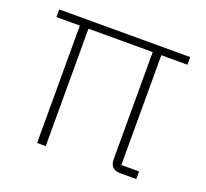

<svg xmlns="http://www.w3.org/2000/svg" viewBox="-94 -621 787 733"><g transform="rotate(20 299.0 -254.0)"><path d="M455 -31H527V0H462Q420 0 420 -42V-477H159V0H124V-477H29V-508H561V-477H455Z"/></g></svg>

Font: IBM Plex Sans Thai Looped ExtraLight
Style: Regular
Weight: 200
Designer: Mike Abbink, Paul van der Laan, Pieter van Rosmalen, Ben Mitchell, Mark Frömberg
Foundry: Bold Monday
Version: Version 1.0